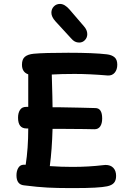

<svg xmlns="http://www.w3.org/2000/svg" viewBox="-20 -969 658 979"><path d="M518 -128Q544 -128 558 -113Q572 -98 572 -72Q572 -49 561 -36.5Q550 -24 526 -19Q484 -10 363 -10H332Q273 -10 223 -12.5Q173 -15 102 -24Q64 -28 64 -75Q64 -97 73 -112.5Q82 -128 99 -129H111Q124 -212 124 -314H115Q72 -314 72 -369Q72 -393 82 -408.5Q92 -424 113 -424H124V-529V-590Q92 -601 92 -639Q92 -667 107 -679.5Q122 -692 152 -695Q205 -700 328 -700Q457 -700 525 -692Q550 -689 564 -677Q578 -665 578 -639Q578 -614 565 -598.5Q552 -583 530 -584Q436 -592 361 -592Q292 -592 244 -589L247 -479L248 -422H285Q361 -420 389 -420L466 -418Q501 -418 501 -365Q501 -339 491 -324.5Q481 -310 462 -310Q431 -310 410 -311L284 -312H248Q245 -205 234 -122Q293 -118 349 -118Q432 -118 507 -127ZM342 -774 263 -860Q242 -883 242 -904Q242 -923 254.5 -936Q267 -949 286 -949Q310 -949 335 -920L408 -835Q425 -816 425 -795Q425 -777 413 -764.5Q401 -752 384 -752Q372 -752 362 -757Q352 -762 342 -774Z"/></svg>

Font: Mali SemiBold
Style: Regular
Weight: 600
Designer: Kitiyaporn Chalermlarp | Katatrad Aksorn Co.,Ltd.
Foundry: Cadson Demak Co.,Ltd.
Version: Version 1.000; ttfautohint (v1.6)